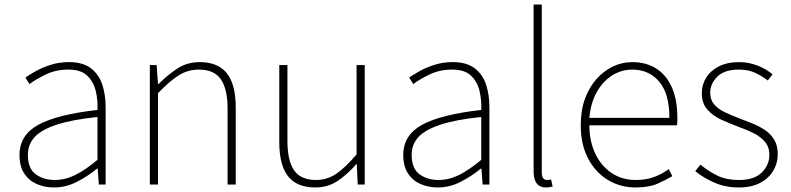

<svg xmlns="http://www.w3.org/2000/svg" viewBox="-20 -814 3491 847"><path d="M218 13Q177 13 142.5 -2Q108 -17 87 -48.5Q66 -80 66 -130Q66 -218 149 -263.5Q232 -309 410 -329Q412 -372 402.5 -412.5Q393 -453 365 -480Q337 -507 282 -507Q226 -507 181 -485Q136 -463 110 -443L92 -472Q109 -484 137.5 -500Q166 -516 203.5 -528Q241 -540 284 -540Q346 -540 381.5 -512.5Q417 -485 431.5 -440Q446 -395 446 -341V0H416L411 -70H408Q368 -37 319.5 -12Q271 13 218 13ZM221 -20Q268 -20 313 -42.5Q358 -65 410 -109V-298Q296 -286 228.5 -263.5Q161 -241 132 -208.5Q103 -176 103 -131Q103 -70 138 -45Q173 -20 221 -20Z M641 0V-527H671L677 -443H679Q720 -484 763 -512Q806 -540 861 -540Q942 -540 981 -490.5Q1020 -441 1020 -339V0H984V-334Q984 -421 954.5 -464Q925 -507 857 -507Q808 -507 767.5 -481Q727 -455 677 -403V0Z M1371 13Q1290 13 1251 -36Q1212 -85 1212 -188V-527H1248V-192Q1248 -105 1277.5 -62.5Q1307 -20 1374 -20Q1423 -20 1463.5 -47.5Q1504 -75 1553 -133V-527H1589V0H1558L1554 -90H1552Q1512 -44 1469 -15.5Q1426 13 1371 13Z M1911 13Q1870 13 1835.5 -2Q1801 -17 1780 -48.5Q1759 -80 1759 -130Q1759 -218 1842 -263.5Q1925 -309 2103 -329Q2105 -372 2095.5 -412.5Q2086 -453 2058 -480Q2030 -507 1975 -507Q1919 -507 1874 -485Q1829 -463 1803 -443L1785 -472Q1802 -484 1830.5 -500Q1859 -516 1896.5 -528Q1934 -540 1977 -540Q2039 -540 2074.5 -512.5Q2110 -485 2124.5 -440Q2139 -395 2139 -341V0H2109L2104 -70H2101Q2061 -37 2012.5 -12Q1964 13 1911 13ZM1914 -20Q1961 -20 2006 -42.5Q2051 -65 2103 -109V-298Q1989 -286 1921.5 -263.5Q1854 -241 1825 -208.5Q1796 -176 1796 -131Q1796 -70 1831 -45Q1866 -20 1914 -20Z M2388 13Q2371 13 2359 5.5Q2347 -2 2340.5 -18Q2334 -34 2334 -59V-794H2370V-53Q2370 -37 2376 -28.5Q2382 -20 2392 -20Q2395 -20 2399 -20.5Q2403 -21 2411 -22L2418 9Q2411 10 2405 11.5Q2399 13 2388 13Z M2783 13Q2717 13 2662 -20Q2607 -53 2574.5 -114.5Q2542 -176 2542 -262Q2542 -327 2560.5 -378Q2579 -429 2611.5 -465.5Q2644 -502 2684.5 -521Q2725 -540 2769 -540Q2830 -540 2874.5 -512Q2919 -484 2943.5 -429.5Q2968 -375 2968 -297Q2968 -289 2968 -280.5Q2968 -272 2966 -261H2580Q2580 -192 2605.5 -137.5Q2631 -83 2677 -51.5Q2723 -20 2785 -20Q2830 -20 2865 -33Q2900 -46 2930 -68L2946 -37Q2916 -19 2879 -3Q2842 13 2783 13ZM2580 -294H2933Q2933 -401 2888 -454Q2843 -507 2769 -507Q2722 -507 2681 -481.5Q2640 -456 2613 -408.5Q2586 -361 2580 -294Z M3239 13Q3180 13 3131 -8.5Q3082 -30 3047 -59L3070 -88Q3103 -60 3143 -40Q3183 -20 3241 -20Q3307 -20 3340.5 -53Q3374 -86 3374 -131Q3374 -166 3354 -189Q3334 -212 3303.5 -227Q3273 -242 3242 -253Q3202 -268 3164 -285Q3126 -302 3101 -330Q3076 -358 3076 -403Q3076 -440 3095 -471Q3114 -502 3151 -521Q3188 -540 3242 -540Q3282 -540 3321 -525Q3360 -510 3388 -486L3367 -459Q3341 -479 3311 -493Q3281 -507 3240 -507Q3175 -507 3144 -475.5Q3113 -444 3113 -405Q3113 -374 3130.5 -353.5Q3148 -333 3176.5 -319.5Q3205 -306 3236 -294Q3268 -282 3299 -269.5Q3330 -257 3355 -240Q3380 -223 3395.5 -197.5Q3411 -172 3411 -133Q3411 -94 3391 -60.5Q3371 -27 3333 -7Q3295 13 3239 13Z"/></svg>

Font: Noto Sans TC Thin
Style: Regular
Weight: 100
Designer: Ryoko NISHIZUKA 西塚涼子 (kana, bopomofo & ideographs); Paul D. Hunt (Latin, Greek & Cyrillic); Sandoll Communications 산돌커뮤니
Foundry: Adobe
Version: Version 2.004-H2;hotconv 1.0.118;makeotfexe 2.5.65603